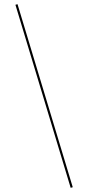

<svg xmlns="http://www.w3.org/2000/svg" viewBox="-20 -738 423 921"><path d="M54 -715 64 -718 329 160 319 163Z"/></svg>

Font: Ysabeau Hairline
Style: Regular
Weight: 100
Designer: Christian Thalmann (Catharsis Fonts)
Version: Version 0.003